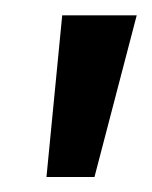

<svg xmlns="http://www.w3.org/2000/svg" viewBox="-20 -720 198 250"><path d="M40.5 -489.5 61 -700H158L103 -489.5Z"/></svg>

Font: Cabin
Style: Italic
Weight: 400
Width: 4
Italic angle: -10°
Designer: Pablo Impallari
Foundry: Pablo Impallari. http://www.impallari.com Igino Marini. http://www.ikern.com
Version: Version 3.001